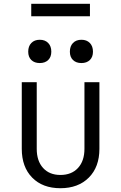

<svg xmlns="http://www.w3.org/2000/svg" viewBox="-20 -984 640 1014"><path d="M299 10Q205 10 150 -46Q95 -102 95 -198V-550H174V-198Q174 -134 207.5 -97Q241 -60 299 -60Q358 -60 392 -97Q426 -134 426 -198V-550H505V-198Q505 -102 449 -46Q393 10 299 10ZM410 -651Q382 -651 365.5 -667Q349 -683 349 -711Q349 -740 365.5 -757Q382 -774 410 -774Q438 -774 454.5 -757Q471 -740 471 -711Q471 -683 454.5 -667Q438 -651 410 -651ZM190 -651Q162 -651 145.5 -667Q129 -683 129 -711Q129 -740 145.5 -757Q162 -774 190 -774Q218 -774 234.5 -757Q251 -740 251 -711Q251 -683 234.5 -667Q218 -651 190 -651ZM145 -898V-964H455V-898Z"/></svg>

Font: JetBrains Mono NL Light
Style: Regular
Weight: 300
Monospace: yes
Designer: Philipp Nurullin, Konstantin Bulenkov
Foundry: JetBrains
Version: Version 2.305; ttfautohint (v1.8.4.7-5d5b)